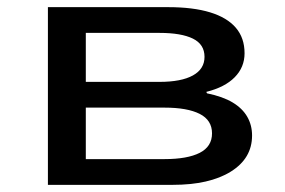

<svg xmlns="http://www.w3.org/2000/svg" viewBox="-20 -517 798 537"><path d="M114 0V-497H450Q520 -497 567.5 -482.5Q615 -468 639.5 -439.5Q664 -411 664 -368Q664 -329 636.5 -301Q609 -273 557 -260L559 -256Q603 -247 630.5 -230.5Q658 -214 671.5 -190.5Q685 -167 685 -138Q685 -74 625.5 -37Q566 0 463 0ZM220 -72H440Q504 -72 538.5 -89.5Q573 -107 573 -144Q573 -181 538.5 -198.5Q504 -216 440 -216H220ZM220 -288H426Q487 -288 519.5 -306Q552 -324 552 -358Q552 -393 519.5 -409Q487 -425 426 -425H220Z"/></svg>

Font: Nunito Sans 7pt Expanded Medium
Style: Regular
Weight: 500
Width: 7
Designer: Vernon Adams
Foundry: Vernon Adams
Version: Version 3.101;gftools[0.9.27]